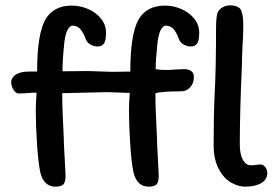

<svg xmlns="http://www.w3.org/2000/svg" viewBox="-20 -695 1036 719"><path d="M919 -76Q929 -76 938 -77.5Q947 -79 956 -79Q966 -79 973.5 -69Q981 -59 981 -47Q981 -23 958.5 -9.5Q936 4 898 4Q871 4 843.5 -12.5Q816 -29 798 -64.5Q780 -100 780 -153Q780 -267 784 -346Q789 -440 789 -583Q789 -628 794 -646Q800 -660 813.5 -667.5Q827 -675 842 -675Q857 -675 868.5 -670Q880 -665 884 -654Q888 -642 889.5 -630.5Q891 -619 891 -598Q891 -557 888 -519Q886 -473 886 -452Q878 -276 878 -155Q878 -117 889.5 -96.5Q901 -76 919 -76ZM463 -282Q463 -228 467.5 -157.5Q472 -87 480 -49Q493 4 537 4Q561 4 568.5 -7.5Q576 -19 574 -48L570 -125Q568 -157 568 -174Q562 -286 562 -346Q587 -353 659 -353Q678 -353 692 -368Q706 -383 706 -406Q706 -422 696 -429Q686 -436 668 -436L641 -435Q619 -433 605 -433Q578 -433 563 -436Q563 -471 570 -537Q574 -569 582.5 -584Q591 -599 601 -599Q617 -599 628.5 -587.5Q640 -576 650 -549Q655 -535 668 -528Q681 -521 695 -521Q710 -521 718 -531.5Q726 -542 726 -573Q726 -602 707.5 -625Q689 -648 659.5 -661Q630 -674 598 -674Q529 -674 499 -622Q468 -567 468 -427L398 -426L309 -429L214 -428Q214 -471 221 -537Q225 -569 233.5 -584Q242 -599 252 -599Q268 -599 279.5 -587.5Q291 -576 301 -549Q306 -535 319 -528Q332 -521 346 -521Q361 -521 369 -531.5Q377 -542 377 -573Q377 -602 358.5 -625Q340 -648 310.5 -661Q281 -674 249 -674Q180 -674 150 -622Q119 -567 119 -427H89Q61 -427 46 -419Q36 -415 29 -406.5Q22 -398 22 -388Q22 -371 31 -358Q40 -345 49 -345Q63 -345 93 -347Q97 -348 106 -348Q115 -348 117 -347Q114 -310 114 -282Q114 -228 118.5 -157.5Q123 -87 131 -49Q144 4 188 4Q212 4 219.5 -7.5Q227 -19 225 -48L221 -125Q219 -157 219 -174Q213 -286 213 -346L382 -350L466 -347Q463 -310 463 -282Z"/></svg>

Font: Itim
Style: Regular
Weight: 400
Designer: Suppakit Chalermlarp
Version: Version 1.002g